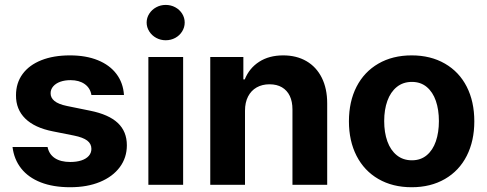

<svg xmlns="http://www.w3.org/2000/svg" viewBox="-20 -767 2023 797"><path d="M272.6 -434.3Q249.2 -434.3 230.4 -427.7Q211.7 -421 200.9 -408.5Q190.1 -396 190.1 -380.2Q189.6 -361.6 205.9 -348Q222.3 -334.4 258.3 -327L354 -307.5Q431.3 -292 469 -256.6Q506.6 -221.2 506.6 -163.9Q506.6 -112.5 477.2 -73Q447.8 -33.6 394.9 -11.7Q341.9 10.2 271.5 10.2Q200.9 10.2 149.4 -9.9Q97.8 -30.1 68.1 -67.6Q38.3 -105.2 32 -156.9H177.4Q183.6 -126.6 207.7 -110.6Q231.9 -94.6 271.8 -94.6Q297.8 -94.6 317.6 -101Q337.5 -107.5 348.5 -119.9Q359.4 -132.4 359.4 -149.1Q359.4 -170.2 342 -183.5Q324.6 -196.7 287.5 -204.2L199.6 -221.7Q123.7 -236.6 84.8 -274.9Q45.9 -313.2 46.4 -371.5Q46.4 -422.5 73.8 -459.8Q101.2 -497.1 151.7 -517.1Q202.2 -537.1 270.4 -537.1Q336.8 -537.1 386.1 -517.1Q435.4 -497.1 463.4 -460Q491.4 -422.8 494.6 -372.7H359.5Q354.6 -401.8 331.6 -418Q308.6 -434.3 272.6 -434.3Z M595.9 -530.3H740.2V0H595.9ZM588.7 -673.3Q588.7 -693.3 599.6 -710.2Q610.4 -727 628.5 -736.8Q646.6 -746.6 667.8 -746.6Q689.4 -746.6 707.5 -736.8Q725.5 -727 736.1 -710.2Q746.7 -693.3 746.7 -673.3Q746.7 -653.7 736.1 -636.6Q725.5 -619.5 707.5 -609.7Q689.4 -599.9 667.8 -599.9Q646.6 -599.9 628.5 -609.7Q610.4 -619.5 599.6 -636.6Q588.7 -653.7 588.7 -673.3Z M997 0H852.8V-530.3H990.2V-437.3H995.9Q1014.8 -484.2 1055.9 -510.6Q1097 -537.1 1155.6 -537.1Q1210.9 -537.1 1252 -513.2Q1293.2 -489.3 1315.7 -444.4Q1338.2 -399.5 1338.2 -338V0H1194V-312.8Q1194 -345.5 1182.9 -368.8Q1171.7 -392 1150.4 -404.6Q1129.1 -417.1 1098.7 -417.1Q1068.5 -417.1 1045.4 -404.1Q1022.4 -391.1 1009.7 -366.4Q997 -341.7 997 -307.3Z M1428.4 -263.2Q1428.4 -345.3 1460 -407Q1491.7 -468.8 1550.7 -502.9Q1609.8 -537.1 1688.8 -537.1Q1767.8 -537.1 1826.9 -502.9Q1886 -468.8 1917.5 -407Q1948.9 -345.3 1948.9 -263.2Q1948.9 -182.2 1917.5 -120.2Q1886 -58.2 1826.9 -24Q1767.8 10.2 1688.8 10.2Q1609.8 10.2 1550.7 -24Q1491.7 -58.2 1460 -120.2Q1428.4 -182.2 1428.4 -263.2ZM1801.9 -264.4Q1801.9 -311.3 1789.3 -348.1Q1776.6 -385 1751.4 -406Q1726.2 -427 1689.9 -427Q1653.1 -427 1627.1 -406Q1601.1 -385 1588 -348.4Q1574.8 -311.9 1574.8 -264.4Q1574.8 -216.9 1588 -180.2Q1601.1 -143.6 1627.1 -122.6Q1653.1 -101.6 1689.9 -101.6Q1726.2 -101.6 1751.4 -122.6Q1776.6 -143.6 1789.3 -180.5Q1801.9 -217.4 1801.9 -264.4Z"/></svg>

Font: Pretendard Std Variable
Style: Regular
Weight: 400
Designer: Base glyphs from Inter by Rasmus Andersson; Hangeul glyphs from Noto Sans CJK(Source Han Sans) by Jang Soo-young and Kan
Foundry: Kil Hyung-jin
Version: Version 1.309;Glyphs 3.2 (3225)